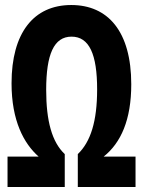

<svg xmlns="http://www.w3.org/2000/svg" viewBox="-20 -745 570 765"><path d="M10 0H238V-131C187 -179 164 -263 164 -387C164 -529 195 -599 265 -599C336 -599 367 -528 367 -389C367 -261 341 -180 290 -131V0H520V-121H393C462 -176 503 -268 503 -409C503 -620 410 -725 264 -725C114 -725 26 -614 26 -413C26 -264 75 -173 134 -121H10Z"/></svg>

Font: Noto Sans Mono Condensed ExtraBold
Style: Regular
Weight: 800
Width: 3
Designer: Monotype Design Team
Foundry: Monotype Imaging Inc.
Version: Version 2.014